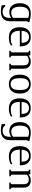

<svg xmlns="http://www.w3.org/2000/svg" viewBox="1959 -2528 778 4736"><g transform="rotate(90 2348.0 -160.0)"><path d="M312 -485.8Q278.8 -485.8 248.8 -476.1Q218.8 -466.3 195.8 -441.2Q172.9 -416 159.2 -373Q145.5 -330.1 145.5 -264.2Q145.5 -207 156.2 -166Q167 -125 186.3 -98.9Q205.6 -72.8 233.2 -60.3Q260.7 -47.9 294.4 -47.9Q318.4 -47.9 338.6 -52.7Q358.9 -57.6 374.5 -64.7Q390.1 -71.8 401.6 -79.6Q413.1 -87.4 420.4 -93.3V-464.8Q411.6 -469.7 399.4 -473.6Q387.2 -477.5 373 -480.2Q358.9 -482.9 343.3 -484.4Q327.6 -485.8 312 -485.8ZM301.3 -529.3Q325.2 -529.3 350.8 -528.1Q376.5 -526.9 404.3 -522.9Q432.1 -519 462.2 -512.2Q492.2 -505.4 523.9 -494.1V-457.5Q520 -456.5 516.6 -454.8Q513.2 -453.1 510.5 -448.7Q507.8 -444.3 506.1 -436.5Q504.4 -428.7 504.4 -415.5V-25.4Q504.4 93.3 442.9 150.9Q381.3 208.5 254.9 208.5Q213.4 208.5 178.5 201.9Q143.6 195.3 111.3 189.5L101.6 102.5H140.6Q150.4 119.6 164.3 131.3Q178.2 143.1 194.3 150.9Q210.4 158.7 228 162.1Q245.6 165.5 262.7 165.5Q305.2 165.5 335 154.5Q364.7 143.6 383.8 122.3Q402.8 101.1 411.6 69.3Q420.4 37.6 420.4 -3.4V-47.9Q394.5 -26.4 357.9 -13.2Q321.3 0 275.4 0Q249 0 222.7 -6.1Q196.3 -12.2 172.1 -25.1Q147.9 -38.1 127.2 -58.8Q106.4 -79.6 91.3 -108.9Q76.2 -138.2 67.4 -176.8Q58.6 -215.3 58.6 -264.2Q58.6 -337.9 79.8 -388.7Q101.1 -439.5 135.5 -470.7Q169.9 -502 213.4 -515.6Q256.8 -529.3 301.3 -529.3Z M892.1 -529.3Q957 -529.3 1001.7 -508.5Q1046.4 -487.8 1073.7 -451.7Q1101.1 -415.5 1113.3 -366.9Q1125.5 -318.4 1125.5 -262.7V-259.8H738.8V-256.3Q738.8 -195.8 752.2 -154.1Q765.6 -112.3 789.3 -86.2Q813 -60.1 845.7 -48.6Q878.4 -37.1 917 -37.1Q945.3 -37.1 969.5 -39.1Q993.7 -41 1015.6 -45.7Q1037.6 -50.3 1057.6 -58.1Q1077.6 -65.9 1097.7 -77.6V-38.1Q1085.9 -29.8 1067.6 -21.2Q1049.3 -12.7 1024.7 -5.6Q1000 1.5 969.7 6.1Q939.5 10.7 903.3 10.7Q779.3 10.7 715.3 -56.4Q651.4 -123.5 651.4 -259.3Q651.4 -315.4 664.6 -364.7Q677.7 -414.1 706.5 -450.7Q735.4 -487.3 781 -508.3Q826.7 -529.3 892.1 -529.3ZM1036.6 -303.7Q1035.6 -337.4 1029.5 -369.9Q1023.4 -402.3 1007.8 -428.2Q992.2 -454.1 964.4 -470Q936.5 -485.8 892.1 -485.8Q848.6 -485.8 819.3 -470.5Q790 -455.1 772.2 -425.5Q754.4 -396 746.6 -353Q742.2 -330.1 740.2 -303.7Z M1356 -85Q1356 -69.8 1357.4 -60.5Q1358.9 -51.3 1362.3 -45.9Q1365.7 -40.5 1370.4 -38.6Q1375 -36.6 1381.8 -36.6H1395V0H1232.4V-36.6H1246.1Q1252.4 -36.6 1257.3 -38.6Q1262.2 -40.5 1265.6 -45.9Q1269 -51.3 1270.5 -60.5Q1272 -69.8 1272 -85V-433.6Q1272 -448.7 1270.5 -458Q1269 -467.3 1265.6 -472.7Q1262.2 -478 1257.3 -480Q1252.4 -481.9 1246.1 -481.9H1232.4V-518.6H1347.2V-475.1Q1361.8 -487.3 1377.9 -497.3Q1394 -507.3 1412.8 -514.4Q1431.6 -521.5 1453.9 -525.4Q1476.1 -529.3 1502.4 -529.3Q1544.4 -529.3 1576.7 -517.6Q1608.9 -505.9 1630.6 -483.4Q1652.3 -460.9 1663.6 -429Q1674.8 -397 1674.8 -356V-85Q1674.8 -69.8 1676.3 -60.5Q1677.7 -51.3 1681.2 -45.9Q1684.6 -40.5 1689.2 -38.6Q1693.8 -36.6 1700.7 -36.6H1713.9V0H1551.3V-36.6H1564.9Q1571.3 -36.6 1576.2 -38.6Q1581.1 -40.5 1584.5 -45.9Q1587.9 -51.3 1589.4 -60.5Q1590.8 -69.8 1590.8 -85V-353Q1590.8 -382.3 1584.5 -406Q1578.1 -429.7 1564.5 -446.3Q1550.8 -462.9 1529.3 -471.9Q1507.8 -481 1478 -481Q1411.1 -481 1356 -436Z M1821.3 -259.3Q1821.3 -315.4 1833.7 -364.5Q1846.2 -413.6 1874 -450.2Q1901.9 -486.8 1946.3 -508.1Q1990.7 -529.3 2054.7 -529.3Q2118.2 -529.3 2162.6 -508.1Q2207 -486.8 2234.9 -450.2Q2262.7 -413.6 2275.4 -364.5Q2288.1 -315.4 2288.1 -259.3Q2288.1 -203.1 2275.4 -154.1Q2262.7 -105 2234.9 -68.4Q2207 -31.7 2162.6 -10.5Q2118.2 10.7 2054.7 10.7Q1990.7 10.7 1946.3 -10.5Q1901.9 -31.7 1874 -68.4Q1846.2 -105 1833.7 -154.1Q1821.3 -203.1 1821.3 -259.3ZM1908.2 -259.3Q1908.2 -212.4 1914.6 -171.1Q1920.9 -129.9 1937.3 -99.4Q1953.6 -68.8 1981.9 -51Q2010.3 -33.2 2054.7 -33.2Q2099.1 -33.2 2127.4 -51Q2155.8 -68.8 2172.1 -99.4Q2188.5 -129.9 2194.8 -171.1Q2201.2 -212.4 2201.2 -259.3Q2201.2 -306.2 2194.8 -347.4Q2188.5 -388.7 2172.1 -419.2Q2155.8 -449.7 2127.2 -467.5Q2098.6 -485.4 2054.7 -485.4Q2010.7 -485.4 1982.2 -467.5Q1953.6 -449.7 1937.3 -419.2Q1920.9 -388.7 1914.6 -347.4Q1908.2 -306.2 1908.2 -259.3Z M2646 -529.3Q2710.9 -529.3 2755.6 -508.5Q2800.3 -487.8 2827.6 -451.7Q2855 -415.5 2867.2 -366.9Q2879.4 -318.4 2879.4 -262.7V-259.8H2492.7V-256.3Q2492.7 -195.8 2506.1 -154.1Q2519.5 -112.3 2543.2 -86.2Q2566.9 -60.1 2599.6 -48.6Q2632.3 -37.1 2670.9 -37.1Q2699.2 -37.1 2723.4 -39.1Q2747.6 -41 2769.5 -45.7Q2791.5 -50.3 2811.5 -58.1Q2831.5 -65.9 2851.6 -77.6V-38.1Q2839.8 -29.8 2821.5 -21.2Q2803.2 -12.7 2778.6 -5.6Q2753.9 1.5 2723.6 6.1Q2693.4 10.7 2657.2 10.7Q2533.2 10.7 2469.2 -56.4Q2405.3 -123.5 2405.3 -259.3Q2405.3 -315.4 2418.5 -364.7Q2431.6 -414.1 2460.4 -450.7Q2489.3 -487.3 2534.9 -508.3Q2580.6 -529.3 2646 -529.3ZM2790.5 -303.7Q2789.6 -337.4 2783.4 -369.9Q2777.3 -402.3 2761.7 -428.2Q2746.1 -454.1 2718.3 -470Q2690.4 -485.8 2646 -485.8Q2602.5 -485.8 2573.2 -470.5Q2543.9 -455.1 2526.1 -425.5Q2508.3 -396 2500.5 -353Q2496.1 -330.1 2494.1 -303.7Z M3245.1 -485.8Q3211.9 -485.8 3181.9 -476.1Q3151.9 -466.3 3128.9 -441.2Q3106 -416 3092.3 -373Q3078.6 -330.1 3078.6 -264.2Q3078.6 -207 3089.4 -166Q3100.1 -125 3119.4 -98.9Q3138.7 -72.8 3166.3 -60.3Q3193.8 -47.9 3227.5 -47.9Q3251.5 -47.9 3271.7 -52.7Q3292 -57.6 3307.6 -64.7Q3323.2 -71.8 3334.7 -79.6Q3346.2 -87.4 3353.5 -93.3V-464.8Q3344.7 -469.7 3332.5 -473.6Q3320.3 -477.5 3306.2 -480.2Q3292 -482.9 3276.4 -484.4Q3260.7 -485.8 3245.1 -485.8ZM3234.4 -529.3Q3258.3 -529.3 3283.9 -528.1Q3309.6 -526.9 3337.4 -522.9Q3365.2 -519 3395.3 -512.2Q3425.3 -505.4 3457 -494.1V-457.5Q3453.1 -456.5 3449.7 -454.8Q3446.3 -453.1 3443.6 -448.7Q3440.9 -444.3 3439.2 -436.5Q3437.5 -428.7 3437.5 -415.5V-25.4Q3437.5 93.3 3376 150.9Q3314.5 208.5 3188 208.5Q3146.5 208.5 3111.6 201.9Q3076.7 195.3 3044.4 189.5L3034.7 102.5H3073.7Q3083.5 119.6 3097.4 131.3Q3111.3 143.1 3127.4 150.9Q3143.6 158.7 3161.1 162.1Q3178.7 165.5 3195.8 165.5Q3238.3 165.5 3268.1 154.5Q3297.9 143.6 3316.9 122.3Q3335.9 101.1 3344.7 69.3Q3353.5 37.6 3353.5 -3.4V-47.9Q3327.6 -26.4 3291 -13.2Q3254.4 0 3208.5 0Q3182.1 0 3155.8 -6.1Q3129.4 -12.2 3105.2 -25.1Q3081.1 -38.1 3060.3 -58.8Q3039.6 -79.6 3024.4 -108.9Q3009.3 -138.2 3000.5 -176.8Q2991.7 -215.3 2991.7 -264.2Q2991.7 -337.9 3012.9 -388.7Q3034.2 -439.5 3068.6 -470.7Q3103 -502 3146.5 -515.6Q3189.9 -529.3 3234.4 -529.3Z M3825.2 -529.3Q3890.1 -529.3 3934.8 -508.5Q3979.5 -487.8 4006.8 -451.7Q4034.2 -415.5 4046.4 -366.9Q4058.6 -318.4 4058.6 -262.7V-259.8H3671.9V-256.3Q3671.9 -195.8 3685.3 -154.1Q3698.7 -112.3 3722.4 -86.2Q3746.1 -60.1 3778.8 -48.6Q3811.5 -37.1 3850.1 -37.1Q3878.4 -37.1 3902.6 -39.1Q3926.8 -41 3948.7 -45.7Q3970.7 -50.3 3990.7 -58.1Q4010.7 -65.9 4030.8 -77.6V-38.1Q4019 -29.8 4000.7 -21.2Q3982.4 -12.7 3957.8 -5.6Q3933.1 1.5 3902.8 6.1Q3872.6 10.7 3836.4 10.7Q3712.4 10.7 3648.4 -56.4Q3584.5 -123.5 3584.5 -259.3Q3584.5 -315.4 3597.7 -364.7Q3610.8 -414.1 3639.6 -450.7Q3668.5 -487.3 3714.1 -508.3Q3759.8 -529.3 3825.2 -529.3ZM3969.7 -303.7Q3968.8 -337.4 3962.6 -369.9Q3956.5 -402.3 3940.9 -428.2Q3925.3 -454.1 3897.5 -470Q3869.6 -485.8 3825.2 -485.8Q3781.7 -485.8 3752.4 -470.5Q3723.1 -455.1 3705.3 -425.5Q3687.5 -396 3679.7 -353Q3675.3 -330.1 3673.3 -303.7Z M4289.1 -85Q4289.1 -69.8 4290.5 -60.5Q4292 -51.3 4295.4 -45.9Q4298.8 -40.5 4303.5 -38.6Q4308.1 -36.6 4314.9 -36.6H4328.1V0H4165.5V-36.6H4179.2Q4185.5 -36.6 4190.4 -38.6Q4195.3 -40.5 4198.7 -45.9Q4202.1 -51.3 4203.6 -60.5Q4205.1 -69.8 4205.1 -85V-433.6Q4205.1 -448.7 4203.6 -458Q4202.1 -467.3 4198.7 -472.7Q4195.3 -478 4190.4 -480Q4185.5 -481.9 4179.2 -481.9H4165.5V-518.6H4280.3V-475.1Q4294.9 -487.3 4311 -497.3Q4327.1 -507.3 4345.9 -514.4Q4364.7 -521.5 4387 -525.4Q4409.2 -529.3 4435.5 -529.3Q4477.5 -529.3 4509.8 -517.6Q4542 -505.9 4563.7 -483.4Q4585.4 -460.9 4596.7 -429Q4607.9 -397 4607.9 -356V-85Q4607.9 -69.8 4609.4 -60.5Q4610.8 -51.3 4614.3 -45.9Q4617.7 -40.5 4622.3 -38.6Q4627 -36.6 4633.8 -36.6H4647V0H4484.4V-36.6H4498Q4504.4 -36.6 4509.3 -38.6Q4514.2 -40.5 4517.6 -45.9Q4521 -51.3 4522.5 -60.5Q4523.9 -69.8 4523.9 -85V-353Q4523.9 -382.3 4517.6 -406Q4511.2 -429.7 4497.6 -446.3Q4483.9 -462.9 4462.4 -471.9Q4440.9 -481 4411.1 -481Q4344.2 -481 4289.1 -436Z"/></g></svg>

Font: Arian Grqi
Style: Regular
Weight: 400
Designer: Ruben Hakobyan (Tarumian)
Foundry: Ruben Hakobyan (Tarumian)
Version: Version 1.003